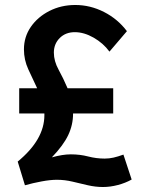

<svg xmlns="http://www.w3.org/2000/svg" viewBox="-20 -735 585 770"><path d="M51 -87Q158 -175 158 -273Q158 -277 158 -280H57V-381H129Q111 -419 93.5 -457Q76 -495 76 -537Q76 -587 103.5 -627Q131 -667 178 -691Q225 -715 282 -715Q342 -715 397 -687Q452 -659 489 -610L419 -528Q394 -562 355.5 -584Q317 -606 280 -606Q243 -606 219.5 -582.5Q196 -559 196 -524Q196 -490 215 -455.5Q234 -421 251 -381H434V-280H273V-279Q273 -234 253.5 -193Q234 -152 188 -104Q210 -110 228.5 -113Q247 -116 264 -116Q301 -116 333.5 -107.5Q366 -99 400 -99Q418 -99 435.5 -103Q453 -107 475 -115L508 -15Q483 -1 452.5 7Q422 15 393 15Q363 15 332.5 8Q302 1 271 -6.5Q240 -14 208 -14Q182 -14 147 -7.5Q112 -1 80 8Z"/></svg>

Font: Raleway
Style: Bold
Weight: 700
Designer: Matt McInerney, Pablo Impallari, Rodrigo Fuenzalida
Foundry: Matt McInerney, Pablo Impallari, Rodrigo Fuenzalida
Version: Version 4.026